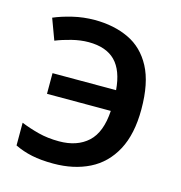

<svg xmlns="http://www.w3.org/2000/svg" viewBox="-88 -629 676 718"><g transform="rotate(15 249.5 -269.5)"><path d="M181 10Q133 10 97.5 2.5Q62 -5 31 -20V-108Q63 -95 99.5 -85.5Q136 -76 180 -76Q250 -76 291.5 -114Q333 -152 338 -236H91V-316H337Q331 -391 295.5 -427Q260 -463 192 -463Q161 -463 127 -454.5Q93 -446 66 -435L36 -516Q66 -529 107.5 -539Q149 -549 193 -549Q267 -549 324.5 -522Q382 -495 414.5 -434Q447 -373 447 -271Q447 -175 413.5 -112.5Q380 -50 320 -20Q260 10 181 10Z"/></g></svg>

Font: Noto Sans Medium
Style: Regular
Weight: 500
Designer: Monotype Design Team
Foundry: Monotype Imaging Inc.
Version: Version 2.007